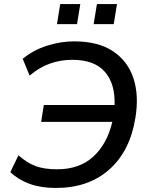

<svg xmlns="http://www.w3.org/2000/svg" viewBox="-20 -918 733 947"><path d="M253 9Q182 9 126.5 -11Q71 -31 31 -69L71 -152Q114 -114 156.5 -98.5Q199 -83 262 -83Q371 -83 439.5 -145Q508 -207 534 -317H183L196 -400H545Q549 -504 497.5 -563.5Q446 -623 336 -623Q279 -623 226.5 -604.5Q174 -586 126 -545L92 -628Q144 -671 211.5 -692.5Q279 -714 346 -714Q464 -714 537 -665.5Q610 -617 638 -532.5Q666 -448 648 -338Q622 -173 518.5 -81.5Q415 10 253 9ZM442 -799 458 -898H557L541 -799ZM261 -799 277 -898H376L360 -799Z"/></svg>

Font: Mulish SemiBold
Style: Italic
Weight: 600
Italic angle: -9°
Designer: Vernon Adams
Foundry: Vernon Adams
Version: Version 3.603; ttfautohint (v1.8.3)